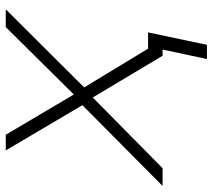

<svg xmlns="http://www.w3.org/2000/svg" viewBox="-64 -514 720 649"><g transform="rotate(-90 295.5 -190.0)"><path d="M-9 0 264 -271 111 -530H164L300 -300L528 -530H588L324 -265L455 -49H510L468 150H420L452 0H431L290 -236L51 0Z"/></g></svg>

Font: Geist Mono ExtraLight
Style: Italic
Weight: 200
Italic angle: -12°
Monospace: yes
Designer: Basement.studio, Andrés Briganti, Mateo Zaragoza
Foundry: Basement.studio, Vercel, Andrés Briganti, Guido Ferreyra, Mateo Zaragoza
Version: Version 1.500; ttfautohint (v1.8.4.7-5d5b)